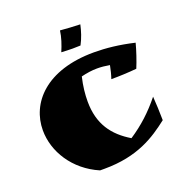

<svg xmlns="http://www.w3.org/2000/svg" viewBox="-126 -791 884 924"><g transform="rotate(-20 316.0 -328.5)"><path d="M602 -498C525 -516 458 -523 397 -523C150 -523 38 -392 38 -254C38 -145 107 -32 231 21H254C425 21 520 -43 597 -103C596 -149 595 -188 592 -225C542 -163 490 -115 426 -73C341 -124 288 -194 288 -311C288 -347 292 -388 303 -434C332 -441 359 -445 385 -445C406 -445 426 -443 449 -439C445 -418 439 -393 432 -373C474 -373 520 -375 562 -379C576 -412 593 -463 602 -498ZM280 -678C276 -645 264 -610 250 -577C269 -576 289 -575 308 -575C322 -575 335 -576 348 -576C365 -608 375 -640 382 -672C348 -673 315 -675 280 -678Z"/></g></svg>

Font: Ruslan Display
Style: Regular
Weight: 400
Designer: Denis Masharov, Vladimir Rabdu
Foundry: Denis Masharov, Vladimir Rabdu
Version: Version 1.001